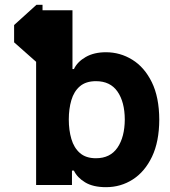

<svg xmlns="http://www.w3.org/2000/svg" viewBox="-20 -770 708 799"><path d="M131.7 -750H157V-727.3H281.6V-482.6H287.6Q302.2 -513.1 336.8 -532.8Q371.4 -552.6 420.8 -552.6Q480.1 -552.6 530.5 -521.5Q581 -490.4 611.7 -428.1Q642.4 -365.8 642.8 -272Q642.4 -180.4 612.6 -117.9Q582.7 -55.4 532.7 -23.3Q482.6 8.9 421.2 8.9Q367.2 8.9 334.2 -11.2Q301.1 -31.2 287.6 -60H279.5V0H130.3V-512.8L38.7 -593.8V-665.8ZM499.3 -272.7Q498.9 -345.9 468.9 -389Q438.9 -432.2 379.3 -432.2Q337.4 -432.2 312.5 -410.9Q287.6 -389.6 277 -353.3Q266.3 -317.1 266.3 -272.7Q266.3 -228.3 277 -191.8Q287.6 -155.2 312.5 -133.3Q337.4 -111.5 379.3 -111.5Q438.6 -111.5 468.8 -155.5Q498.9 -199.6 499.3 -272.7Z"/></svg>

Font: Inter UI
Style: Bold
Weight: 700
Designer: Rasmus Andersson
Foundry: rsms
Version: 3.2;8d6f07862